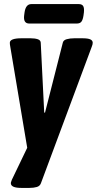

<svg xmlns="http://www.w3.org/2000/svg" viewBox="-20 -712 473 938"><path d="M84 206Q33 206 33 183Q33 179 35 174.5Q37 170 38 166L113 10L30 -485Q29 -490 28.5 -494.5Q28 -499 28 -503Q28 -525 85 -525H129Q150 -525 164 -520.5Q178 -516 179 -504L196 -162H200L287 -504Q290 -516 306 -520.5Q322 -525 343 -525H383Q410 -525 421.5 -519.5Q433 -514 433 -503Q433 -495 428 -483L180 183Q175 197 160 201.5Q145 206 124 206ZM123 -597Q93 -597 98 -637L100 -652Q106 -692 133 -692H365Q380 -692 386 -683Q392 -674 390 -652L388 -637Q385 -616 378 -606.5Q371 -597 355 -597Z"/></svg>

Font: Asap Condensed
Style: Bold Italic
Weight: 700
Width: 3
Italic angle: -6°
Designer: Pablo Cosgaya
Foundry: Omnibus-Type
Version: Version 3.001; ttfautohint (v1.8.4.7-5d5b)